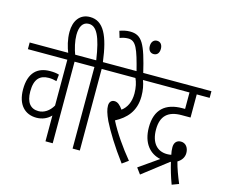

<svg xmlns="http://www.w3.org/2000/svg" viewBox="-127 -1070 1535 1307"><g transform="rotate(15 640.5 -416.5)"><path d="M411 -575V-622H0V-575H278V-252C254 -210 217 -186 178 -186C123 -186 90 -223 90 -302C90 -390 127 -423 189 -423C208 -423 227 -420 244 -415L249 -462C230 -468 210 -470 185 -470C97 -470 39 -420 39 -303C39 -193 96 -139 176 -139C218 -139 254 -156 278 -182V0H329V-575Z M520 -575H602V-622H516C493 -802 449 -896 353 -896C282 -896 243 -841 243 -762C243 -710 256 -660 274 -615H323C306 -660 294 -712 294 -754C294 -812 314 -849 357 -849C412 -849 445 -785 469 -622H399V-575H469V0H520Z M861 -19C799 -94 737 -183 698 -260C772 -299 830 -358 830 -465C830 -507 823 -544 811 -575H899V-622H590V-575H758C770 -550 779 -513 779 -471C779 -410 757 -368 722 -342C702 -370 684 -386 662 -386C639 -386 626 -370 626 -345C626 -319 634 -291 656 -243C688 -179 743 -88 818 12Z M755 -615H802C754 -820 725 -871 641 -871C616 -871 591 -865 569 -857L583 -810C603 -818 623 -822 641 -822C696 -822 715 -773 755 -615ZM796 -811C796 -781 812 -764 835 -764C859 -764 874 -781 874 -811C874 -839 860 -858 835 -858C812 -858 796 -840 796 -811Z M927 10 958 52 1135 -85C1136 -85 1138 -86 1139 -86C1150 -39 1165 12 1184 63L1232 45C1211 -6 1193 -53 1181 -100C1209 -117 1225 -141 1225 -171C1225 -207 1205 -237 1170 -237C1140 -237 1123 -217 1123 -185C1123 -168 1125 -150 1129 -133C1120 -131 1110 -130 1099 -130C1029 -130 984 -180 984 -273C984 -369 1033 -412 1127 -412H1190V-575H1281V-622H886V-575H1139V-459H1121C1001 -459 933 -400 933 -275C933 -162 990 -101 1064 -86Z"/></g></svg>

Font: Noto Sans Devanagari ExtraCondensed Light
Style: Regular
Weight: 300
Width: 2
Designer: Jelle Bosma - Monotype Design Team
Foundry: Monotype Imaging Inc.
Version: Version 2.004